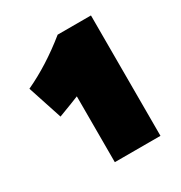

<svg xmlns="http://www.w3.org/2000/svg" viewBox="-118 -818 599 634"><g transform="rotate(-30 181.5 -501.5)"><path d="M61 -492 18 -623Q104 -663 188 -731H315V-272H141V-523Q122 -515 61 -492Z"/></g></svg>

Font: Repo
Style: ExtraBlack
Weight: 1000
Designer: Stefan Peev
Foundry: Context Ltd
Version: Version 001.000